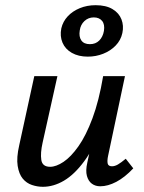

<svg xmlns="http://www.w3.org/2000/svg" viewBox="-20 -711 556 739"><path d="M145 8Q124 8 103 1Q82 -6 67.5 -23.5Q53 -41 48 -72.5Q43 -104 54 -152L112 -418H201L144 -162Q135 -122 139 -95.5Q143 -69 173 -69Q196 -69 224.5 -88Q253 -107 282 -148Q311 -189 336 -256Q361 -323 377 -418H428Q405 -303 373 -221.5Q341 -140 303.5 -89.5Q266 -39 226 -15.5Q186 8 145 8ZM366 6Q347 6 333.5 -4Q320 -14 314.5 -34Q309 -54 316 -85L388 -418H461L396 -111Q392 -92 394.5 -81.5Q397 -71 411 -71Q422 -71 434 -78Q446 -85 464 -100L493 -63Q460 -28 427.5 -11Q395 6 366 6ZM318 -493Q282 -493 256.5 -507.5Q231 -522 220.5 -547Q210 -572 216 -602Q222 -628 240.5 -648Q259 -668 287 -679.5Q315 -691 348 -691Q388 -691 413 -676Q438 -661 447.5 -636.5Q457 -612 451 -584Q445 -556 425 -535.5Q405 -515 377 -504Q349 -493 318 -493ZM326 -541Q348 -541 362 -555Q376 -569 380 -592Q384 -617 373 -630.5Q362 -644 341 -644Q320 -644 305 -630Q290 -616 287 -594Q283 -570 293 -555.5Q303 -541 326 -541Z"/></svg>

Font: Ysabeau Infant SemiBold
Style: Italic
Weight: 600
Italic angle: -12°
Designer: Christian Thalmann (Catharsis Fonts)
Version: Version 2.002; featfreeze: ss01,ss02,lnum